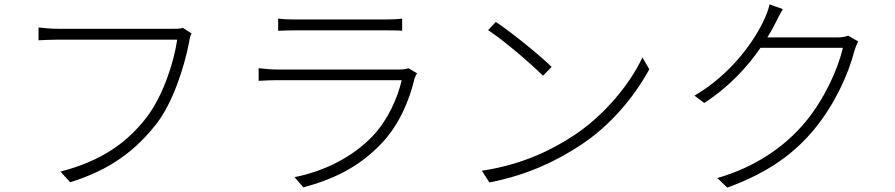

<svg xmlns="http://www.w3.org/2000/svg" viewBox="-20 -815 4040 867"><path d="M845 -664 806 -689C792 -685 780 -685 767 -685C728 -685 289 -685 243 -685C210 -685 180 -688 154 -691V-633C179 -634 206 -636 242 -636C289 -636 724 -636 780 -636C766 -534 715 -380 642 -285C556 -174 444 -90 253 -40L297 8C483 -50 593 -138 685 -254C762 -352 813 -516 834 -625C837 -644 839 -653 845 -664Z M1236 -731V-676C1262 -677 1288 -678 1317 -678C1369 -678 1658 -678 1715 -678C1747 -678 1774 -678 1796 -676V-731C1774 -728 1747 -727 1716 -727C1656 -727 1365 -727 1317 -727C1286 -727 1261 -728 1236 -731ZM1863 -484 1825 -507C1815 -503 1797 -501 1780 -501C1739 -501 1273 -501 1234 -501C1210 -501 1180 -503 1148 -507V-450C1180 -452 1211 -453 1234 -453C1277 -453 1745 -453 1794 -453C1775 -370 1730 -272 1665 -203C1575 -107 1446 -42 1310 -15L1350 31C1477 -3 1601 -57 1708 -173C1783 -254 1829 -362 1852 -461C1854 -467 1859 -477 1863 -484Z M2219 -716 2184 -679C2259 -630 2382 -523 2432 -473L2471 -513C2418 -565 2290 -669 2219 -716ZM2156 -44 2190 9C2372 -27 2497 -92 2596 -156C2742 -250 2848 -385 2912 -502L2881 -556C2827 -439 2710 -293 2566 -200C2472 -139 2341 -72 2156 -44Z M3515 -774 3455 -795C3451 -774 3439 -744 3432 -730C3392 -639 3287 -483 3116 -383L3160 -350C3276 -425 3357 -516 3414 -599H3786C3763 -498 3699 -363 3616 -263C3523 -152 3390 -60 3219 -11L3264 32C3451 -35 3571 -126 3659 -234C3747 -341 3811 -478 3838 -585C3841 -596 3849 -616 3855 -628L3810 -654C3798 -649 3782 -646 3758 -646H3445C3459 -668 3471 -690 3481 -710C3490 -727 3503 -754 3515 -774Z"/></svg>

Font: Noto Sans KR Light
Style: Regular
Weight: 300
Designer: Ryoko NISHIZUKA 西塚涼子 (kana, bopomofo & ideographs); Paul D. Hunt (Latin, Greek & Cyrillic); Sandoll Communications 산돌커뮤니
Foundry: Adobe
Version: Version 2.004;hotconv 1.0.118;makeotfexe 2.5.65603